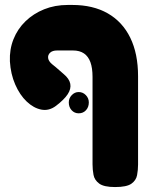

<svg xmlns="http://www.w3.org/2000/svg" viewBox="-20 -607 598 776"><path d="M445 149Q400 149 381 135Q362 121 358 100Q354 79 354 57V-296Q354 -332 345.5 -355.5Q337 -379 319.5 -391Q302 -403 275 -403H211Q192 -403 182.5 -394Q173 -385 174.5 -372.5Q176 -360 190 -348Q198 -342 206 -335Q214 -328 221.5 -321.5Q229 -315 237 -308Q260 -289 264 -268.5Q268 -248 253.5 -226Q239 -204 206 -179Q178 -158 147 -164Q116 -170 88 -196.5Q60 -223 41.5 -265.5Q23 -308 20 -359Q18 -407 34.5 -448.5Q51 -490 83 -521Q115 -552 158.5 -569.5Q202 -587 254 -587H272Q356 -587 415.5 -553Q475 -519 506.5 -454.5Q538 -390 538 -299V58Q538 80 534 101Q530 122 511 135.5Q492 149 445 149ZM298 -149Q281 -149 269.5 -161.5Q258 -174 258 -193Q258 -210 270 -222.5Q282 -235 298 -235Q315 -235 327 -222.5Q339 -210 339 -193Q339 -174 327.5 -161.5Q316 -149 298 -149Z"/></svg>

Font: Fredoka
Style: Bold
Weight: 700
Designer: Ben Nathan
Foundry: Milena B. Brandão, Ben Nathan
Version: Version 2.001